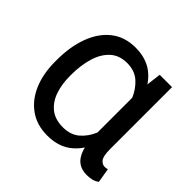

<svg xmlns="http://www.w3.org/2000/svg" viewBox="-139 -686 844 844"><g transform="rotate(45 282.5 -264.0)"><path d="M48.8 -244.6V-254.9Q48.8 -337.9 72.8 -401.9Q96.7 -465.8 142.8 -502Q189 -538.1 255.4 -538.1Q319.3 -538.1 361.8 -507.3Q404.3 -476.6 428.2 -419.4Q452.1 -362.3 459.5 -283.7V-243.2Q452.1 -165 428.5 -108.4Q404.8 -51.8 361.8 -20.8Q318.8 10.3 254.4 10.3Q189 10.3 143.1 -22.5Q97.2 -55.2 73 -112.5Q48.8 -169.9 48.8 -244.6ZM139.6 -254.9V-244.6Q139.6 -194.3 153.6 -153.6Q167.5 -112.8 197.8 -88.4Q228 -64 276.9 -64Q324.2 -64 354 -89.4Q383.8 -114.7 400.9 -155.5Q418 -196.3 428.7 -242.7V-274.9Q420.9 -322.3 403.6 -365.5Q386.2 -408.7 355.7 -436.3Q325.2 -463.9 277.8 -463.9Q228.5 -463.9 198 -435.3Q167.5 -406.7 153.6 -359.1Q139.6 -311.5 139.6 -254.9ZM415 -528.3H491.7V-144Q491.7 -99.6 503.2 -85.2Q514.6 -70.8 530.8 -70.8Q535.6 -70.8 539.8 -71.8Q543.9 -72.8 547.4 -73.7L558.6 -6.3Q543.5 4.4 528.6 7.3Q513.7 10.3 498.5 10.3Q467.8 10.3 446 -5.1Q424.3 -20.5 412.6 -54.4Q400.9 -88.4 400.9 -144V-413.6Z"/></g></svg>

Font: RobotoDEMO
Style: Regular
Weight: 400
Designer: Christian Robertson
Foundry: Google
Version: Version 2.136